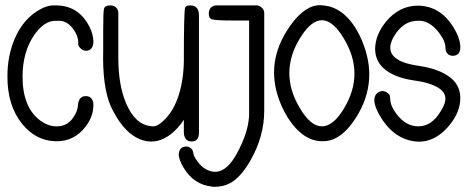

<svg xmlns="http://www.w3.org/2000/svg" viewBox="-20 -558 1834 744"><path d="M37.1 -408.2Q72.3 -489.3 138.7 -523.4Q160.2 -535.2 182.6 -537.1Q189.5 -537.1 196.3 -537.1Q284.2 -537.1 326.2 -455.1Q340.8 -426.8 341.8 -399.4Q342.8 -381.8 335 -371.6Q327.1 -361.3 313.5 -361.3Q299.8 -361.3 290 -373Q283.2 -379.9 283.2 -385.7V-392.6Q283.2 -418.9 264.6 -444.3Q242.2 -475.6 211.9 -477.5H195.3Q150.4 -477.5 112.3 -421.9Q68.4 -357.4 67.4 -264.6Q66.4 -143.6 134.8 -91.8Q163.1 -70.3 194.3 -68.4H201.2Q247.1 -68.4 271.5 -115.2Q281.2 -132.8 282.2 -151.4Q285.2 -185.5 312.5 -185.5Q333 -185.5 339.8 -166Q341.8 -161.1 341.8 -157.2V-149.4Q341.8 -107.4 312.5 -68.4Q267.6 -8.8 195.3 -10.7Q119.1 -12.7 66.4 -77.1Q7.8 -149.4 8.8 -263.7Q8.8 -341.8 37.1 -408.2Z M751 -44.9Q751 -9.8 722.7 -9.8Q695.3 -9.8 692.4 -42V-93.8Q670.9 -61.5 644.5 -40Q591.8 2 536.1 -13.7Q478.5 -29.3 432.6 -102.5Q418 -127 409.2 -146.5Q376 -222.7 379.9 -365.2V-438.5Q379.9 -511.7 382.8 -523.4Q386.7 -537.1 406.2 -537.1Q422.9 -537.1 431.2 -527.8Q439.5 -518.6 438.5 -502V-333Q438.5 -228.5 468.8 -157.2Q503.9 -75.2 564.5 -69.3L573.2 -68.4Q592.8 -68.4 619.1 -95.7Q650.4 -127 668.9 -178.7Q690.4 -238.3 692.4 -318.4Q692.4 -318.4 692.4 -318.4Q692.4 -512.7 697.3 -528.3Q700.2 -537.1 716.8 -537.1Q751 -537.1 751 -498V-336.9V-328.1Z M974.6 -537.1Q984.4 -537.1 993.2 -529.3Q1003.9 -520.5 1003.9 -507.8V-128.9Q1003.9 -30.3 951.2 62.5Q911.1 132.8 868.2 153.3Q843.8 166 808.6 166L801.8 165Q731.4 158.2 691.4 91.8Q673.8 62.5 671.9 39.1Q672.9 43.9 672.9 39.1Q674.8 16.6 690.4 11.7Q696.3 9.8 702.1 9.8Q714.8 9.8 723.6 20.5Q727.5 25.4 728.5 32.2Q729.5 46.9 745.1 67.4Q770.5 102.5 806.6 107.4Q824.2 109.4 839.8 101.6Q879.9 83 917 -2Q938.5 -49.8 943.4 -90.8Q946.3 -110.4 945.3 -143.6Q945.3 -158.2 945.3 -185.5V-478.5H879.9Q814.5 -478.5 800.8 -483.4Q789.1 -487.3 789.1 -504.9Q789.1 -524.4 801.8 -532.2Q809.6 -537.1 819.3 -537.1Z M1228.5 -10.7Q1228.5 -10.7 1228.5 -10.7Q1172.9 -10.7 1126 -61.5Q1092.8 -97.7 1070.3 -149.4Q1004.9 -299.8 1090.8 -437.5Q1147.5 -528.3 1208 -537.1Q1221.7 -539.1 1240.2 -536.1Q1272.5 -532.2 1302.7 -510.7Q1350.6 -475.6 1381.8 -402.3Q1449.2 -245.1 1360.4 -103.5Q1300.8 -8.8 1228.5 -10.7ZM1311.5 -410.2Q1228.5 -547.9 1144 -412.6Q1059.6 -277.3 1141.6 -139.6Q1183.6 -68.4 1227.5 -68.4Q1271.5 -68.4 1313.5 -138.7Q1394.5 -274.4 1311.5 -410.2Z M1444.3 -199.2Q1452.1 -205.1 1461.9 -205.1Q1471.7 -205.1 1481.4 -198.2Q1492.2 -190.4 1491.2 -182.6L1492.2 -172.9Q1493.2 -146.5 1516.6 -116.2Q1552.7 -68.4 1600.6 -68.4Q1652.3 -68.4 1686.5 -125Q1700.2 -146.5 1704.1 -162.1Q1716.8 -210.9 1640.6 -234.4Q1615.2 -242.2 1585 -246.1Q1504.9 -257.8 1465.8 -293.9Q1433.6 -324.2 1433.6 -369.1Q1434.6 -422.9 1474.6 -472.7Q1527.3 -537.1 1601.6 -536.1Q1686.5 -534.2 1737.3 -452.1Q1762.7 -410.2 1763.7 -377.9Q1764.6 -349.6 1746.1 -343.8Q1741.2 -341.8 1735.4 -341.8Q1714.8 -341.8 1708 -360.4Q1706.1 -366.2 1706.1 -373Q1706.1 -398.4 1681.6 -430.7Q1643.6 -480.5 1598.6 -477.5Q1598.6 -477.5 1598.6 -477.5Q1542 -477.5 1505.9 -416Q1471.7 -356.4 1523.4 -326.2Q1548.8 -310.5 1603.5 -302.7Q1682.6 -291 1724.6 -257.8Q1763.7 -227.5 1763.7 -177.7Q1763.7 -125 1722.7 -74.2Q1654.3 9.8 1564.5 -14.6Q1496.1 -33.2 1452.1 -109.4Q1413.1 -175.8 1444.3 -199.2Z"/></svg>

Font: otype
Style: Regular
Weight: 400
Designer: ironsmith
Version: 4